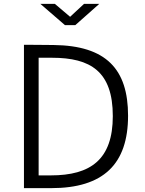

<svg xmlns="http://www.w3.org/2000/svg" viewBox="-20 -974 751 994"><path d="M104 0H245C515 0 643 -124 643 -375C643 -616 530 -738 257 -741C194 -742 110 -742 104 -742ZM343 -887 264 -954H189L316 -844H370L494 -954H415ZM249 -675C449 -675 564 -604 564 -373C564 -148 449 -66 243 -66H180V-675Z"/></svg>

Font: Cheyenne Sans Light
Style: Regular
Weight: 300
Designer: The Public Sans project authors (U.S. Web Design System), Libre Franklin designed by Pablo Impallari and Rodrigo Fuenzal
Foundry: The Cheyenne Sans Project Authors
Version: Version 2.007